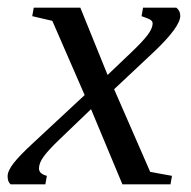

<svg xmlns="http://www.w3.org/2000/svg" viewBox="-32 -479 496 499"><path d="M69.3 -41Q69.3 -27.3 89.8 -22L85.9 0H-4.4Q-12.2 -6.3 -12.2 -21Q-12.2 -34.7 3.2 -54.7Q18.6 -74.7 54.7 -107.9L188 -231.9L104 -424.8L51.8 -437L55.7 -459H176.8L247.6 -284.2L308.1 -341.8Q339.4 -371.6 352.1 -388.7Q364.7 -405.8 364.7 -418Q364.7 -422.9 360.4 -426.5Q356 -430.2 335.9 -437L339.8 -459H426.3Q436.5 -451.2 436.5 -438Q436.5 -409.2 369.1 -345.2L264.6 -247.1L358.4 -32.2L415 -22L411.1 0H286.1L204.6 -195.3L121.1 -115.2Q94.2 -89.4 81.8 -72.5Q69.3 -55.7 69.3 -41Z"/></svg>

Font: Tinos
Style: Italic
Weight: 400
Italic angle: -16.333°
Designer: Steve Matteson
Foundry: Monotype Imaging Inc.
Version: Version 1.32